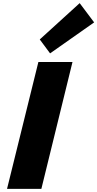

<svg xmlns="http://www.w3.org/2000/svg" viewBox="-20 -1206 621 1226"><path d="M442.9 -810.1 244.1 0H24.9L225.1 -810.1ZM488.8 -1186 581.1 -1063 299.8 -865.2 233.9 -954.1Z"/></svg>

Font: Sinkin Sans 900 X Black Italic
Style: Regular
Weight: 950
Italic angle: -112°
Designer: Keith Bates
Foundry: K-Type
Version: Sinkin Sans (version 1.0)  by Keith Bates   •   © 2014   www